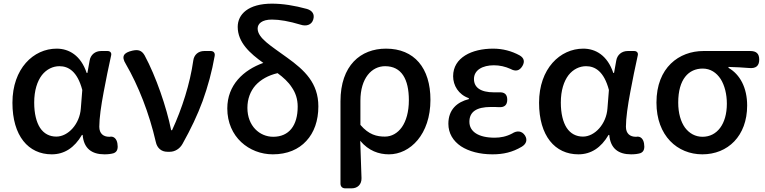

<svg xmlns="http://www.w3.org/2000/svg" viewBox="-20 -830 4185 1050"><path d="M547 -327C559 -393 574 -464 588 -528C591 -541 583 -551 568 -551H536H533C500 -551 475 -530 470 -498L458 -431H454C422 -527 357 -564 290 -564C163 -564 48 -455 48 -268C48 -87 135 14 263 14C332 14 387 -22 428 -92H432C438 -18 482 14 551 14C571 14 587 12 601 8C624 0 626 -22 622 -46C618 -70 603 -87 579 -82C578 -82 578 -82 577 -82C546 -82 523 -99 523 -137C523 -184 533 -253 547 -327ZM199 -131C179 -162 167 -209 167 -269C167 -336 184 -386 209 -419C235 -452 270 -468 305 -468C354 -468 403 -440 430 -338L422 -237C416 -152 353 -83 288 -83C251 -83 220 -99 199 -131Z M1088 -277C1117 -358 1139 -438 1154 -524C1157 -541 1148 -551 1132 -551H1100H1097C1064 -551 1041 -530 1037 -499C1019 -372 976 -237 921 -118H916C891 -243 833 -412 771 -527C755 -555 735 -560 704 -553C656 -542 642 -522 668 -480C737 -361 796 -211 832 -54C839 -20 863 0 895 0H909C936 0 963 -16 978 -43C1024 -125 1060 -201 1088 -277Z M1299 -53C1345 -10 1407 14 1472 14C1551 14 1613 -13 1655 -59C1698 -105 1721 -170 1721 -248C1721 -376 1646 -446 1550 -515C1464 -578 1389 -621 1389 -674C1389 -700 1412 -723 1467 -723C1509 -723 1561 -714 1624 -695C1654 -685 1684 -693 1693 -723C1702 -752 1688 -772 1659 -781C1590 -800 1526 -810 1467 -810C1338 -810 1280 -752 1280 -683C1280 -598 1347 -538 1420 -486C1311 -447 1223 -365 1223 -237C1223 -159 1253 -96 1299 -53ZM1576 -352C1596 -323 1608 -289 1608 -247C1608 -144 1561 -82 1474 -82C1400 -82 1333 -141 1333 -240C1333 -289 1349 -331 1377 -363C1406 -395 1447 -418 1498 -430C1529 -407 1557 -382 1576 -352Z M1842 -38V174C1842 190 1852 200 1868 200H1900H1903C1936 200 1958 178 1957 144C1955 76 1953 15 1950 -60C1996 -5 2052 14 2107 14C2223 14 2334 -95 2334 -284C2334 -458 2246 -564 2091 -564C1952 -564 1842 -472 1842 -276ZM2178 -135C2154 -101 2121 -83 2085 -83C2041 -83 1997 -93 1951 -147V-213V-279C1951 -403 2013 -468 2086 -468C2176 -468 2216 -397 2216 -282C2216 -218 2201 -168 2178 -135Z M2524 -527C2484 -502 2458 -465 2458 -413C2458 -363 2487 -313 2544 -293V-288C2480 -272 2432 -231 2432 -153C2432 -101 2458 -59 2501 -30C2544 -2 2604 14 2673 14C2732 14 2782 3 2834 -28C2858 -43 2866 -65 2851 -89C2834 -115 2807 -117 2781 -100C2749 -83 2717 -77 2685 -77C2597 -77 2547 -110 2547 -164C2547 -218 2585 -245 2665 -245C2679 -245 2693 -245 2708 -244C2738 -242 2754 -255 2754 -285C2754 -315 2738 -327 2708 -325C2699 -325 2690 -325 2682 -325C2606 -325 2572 -353 2572 -398C2572 -447 2619 -473 2681 -473C2713 -473 2743 -466 2772 -453C2799 -438 2821 -442 2837 -469C2851 -493 2846 -513 2822 -527C2778 -551 2729 -564 2677 -564C2619 -564 2564 -552 2524 -527Z M3427 -327C3439 -393 3454 -464 3468 -528C3471 -541 3463 -551 3448 -551H3416H3413C3380 -551 3355 -530 3350 -498L3338 -431H3334C3302 -527 3237 -564 3170 -564C3043 -564 2928 -455 2928 -268C2928 -87 3015 14 3143 14C3212 14 3267 -22 3308 -92H3312C3318 -18 3362 14 3431 14C3451 14 3467 12 3481 8C3504 0 3506 -22 3502 -46C3498 -70 3483 -87 3459 -82C3458 -82 3458 -82 3457 -82C3426 -82 3403 -99 3403 -137C3403 -184 3413 -253 3427 -327ZM3079 -131C3059 -162 3047 -209 3047 -269C3047 -336 3064 -386 3089 -419C3115 -452 3150 -468 3185 -468C3234 -468 3283 -440 3310 -338L3302 -237C3296 -152 3233 -83 3168 -83C3131 -83 3100 -99 3079 -131Z M4055 -551H3979H3827C3694 -551 3570 -461 3570 -269C3570 -87 3685 14 3821 14C3960 14 4066 -86 4066 -253C4066 -350 4027 -423 3964 -459V-464C4005 -463 4040 -461 4078 -458C4113 -455 4132 -469 4132 -504C4132 -537 4116 -551 4083 -551ZM3726 -132C3703 -164 3689 -211 3689 -269C3689 -397 3746 -455 3823 -455C3865 -455 3898 -433 3921 -398C3943 -363 3955 -315 3955 -263C3955 -151 3901 -82 3822 -82C3783 -82 3750 -100 3726 -132Z"/></svg>

Font: GenSenRounded2 TW M
Style: Regular
Weight: 500
Version: Version 2.100;PS 2.1;hotconv 16.6.51;makeotf.lib2.5.65220 DE